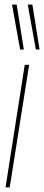

<svg xmlns="http://www.w3.org/2000/svg" viewBox="-20 -810 191 830"><path d="M22 0H4L87 -530H106ZM67 -596 32 -790H52L83 -596ZM135 -596 100 -790H120L151 -596Z"/></svg>

Font: Georama
Style: Italic
Weight: 400
Width: 2
Italic angle: -9°
Designer: Jean-Baptiste Levee
Foundry: Production Type
Version: Version 1.000